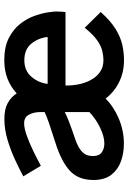

<svg xmlns="http://www.w3.org/2000/svg" viewBox="133 -735 613 919"><g transform="rotate(-90 439.5 -275.5)"><path d="M211 11Q166 11 126.5 -3.2Q87 -17.5 62.2 -49.5Q37.5 -81.5 37.5 -135Q37.5 -206.5 81.2 -247.2Q125 -288 215 -316.5Q267 -333 305.5 -346Q344 -359 362.5 -368.5V-391Q362.5 -420 350.2 -443.2Q338 -466.5 309 -466.5Q285.5 -466.5 250.2 -454Q215 -441.5 176.8 -423Q138.5 -404.5 105.5 -386.5L55 -470.5Q88.5 -488.5 134 -509.8Q179.5 -531 229.8 -546Q280 -561 328.5 -561Q375.5 -561.5 405.5 -545Q435.5 -528.5 452 -502Q516 -561.5 610.5 -561.5Q674.5 -561.5 717 -539.8Q759.5 -518 785 -485.2Q810.5 -452.5 823 -417Q835.5 -381.5 839.8 -353Q844 -324.5 844 -312.5Q844 -295 843 -285Q842 -275 841 -268.5H489.5Q489.5 -187.5 522.2 -137.2Q555 -87 610 -87Q633 -87 656.5 -92.8Q680 -98.5 707 -117.5Q734 -136.5 766 -176.5L841.5 -100Q799 -52.5 760.2 -28.8Q721.5 -5 684.8 3.2Q648 11.5 611 11.5Q554 11.5 506.8 -11.5Q459.5 -34.5 427 -76.5Q389 -38 331.5 -13.5Q274 11 211 11ZM497.5 -354H722Q717.5 -398 690.2 -431.8Q663 -465.5 610.5 -465.5Q560.5 -465.5 531.5 -431.5Q502.5 -397.5 497.5 -354ZM212 -82.5Q245.5 -82.5 287.2 -102.5Q329 -122.5 362.5 -154V-272Q348.5 -264 314 -250.8Q279.5 -237.5 231.5 -221.5Q191 -207.5 171.5 -188.2Q152 -169 152 -137.5Q152 -107.5 169.8 -95Q187.5 -82.5 212 -82.5Z"/></g></svg>

Font: Junction SemiBold
Style: Regular
Weight: 600
Designer: Caroline Hadilaksono
Foundry: Caroline Hadilaksono, Tyler Finck, The League of Moveable Type
Version: Version 2.000; ttfautohint (v1.8.3)